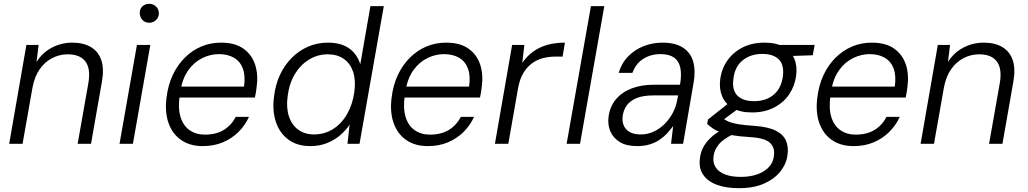

<svg xmlns="http://www.w3.org/2000/svg" viewBox="-20 -752 5375 1004"><path d="M28 0 118 -517H182L171 -428Q202 -477 251.5 -503Q301 -529 358 -529Q417 -529 456 -505.5Q495 -482 510 -436.5Q525 -391 513 -325L456 0H386L442 -317Q455 -392 427 -430Q399 -468 334 -468Q291 -468 252.5 -448Q214 -428 187.5 -390Q161 -352 150 -295L98 0Z M605 0 696 -517H766L675 0ZM760 -633Q739 -633 725 -647.5Q711 -662 711 -683Q710 -705 724.5 -718.5Q739 -732 760 -732Q781 -732 795.5 -718.5Q810 -705 811 -683Q811 -662 796 -647.5Q781 -633 760 -633Z M1040 12Q973 12 927 -20Q881 -52 861 -109.5Q841 -167 851 -243Q859 -308 883.5 -360Q908 -412 946 -450Q984 -488 1032 -508.5Q1080 -529 1136 -529Q1209 -529 1253 -497.5Q1297 -466 1314 -414Q1331 -362 1322 -297Q1321 -285 1318.5 -271Q1316 -257 1313 -242H902L912 -299H1256Q1264 -356 1250 -393.5Q1236 -431 1203.5 -450Q1171 -469 1124 -469Q1081 -469 1038.5 -448.5Q996 -428 965.5 -386Q935 -344 924 -280L920 -255Q910 -188 923.5 -142Q937 -96 970.5 -72Q1004 -48 1051 -48Q1110 -48 1150 -72.5Q1190 -97 1213 -141H1282Q1262 -97 1227.5 -62.5Q1193 -28 1146 -8Q1099 12 1040 12Z M1603 12Q1534 12 1488 -22Q1442 -56 1422.5 -115Q1403 -174 1413 -247Q1420 -309 1444 -360.5Q1468 -412 1506 -450Q1544 -488 1592 -508.5Q1640 -529 1695 -529Q1761 -529 1803.5 -500.5Q1846 -472 1864 -416L1917 -720H1987L1860 0H1797L1808 -100Q1789 -71 1759.5 -45.5Q1730 -20 1690.5 -4Q1651 12 1603 12ZM1622 -49Q1677 -49 1721.5 -77Q1766 -105 1795 -155.5Q1824 -206 1833 -272Q1841 -333 1826.5 -376.5Q1812 -420 1778 -444Q1744 -468 1693 -468Q1641 -468 1596 -440.5Q1551 -413 1521.5 -364Q1492 -315 1484 -248Q1476 -188 1491 -143Q1506 -98 1540 -73.5Q1574 -49 1622 -49Z M2217 12Q2150 12 2104 -20Q2058 -52 2038 -109.5Q2018 -167 2028 -243Q2036 -308 2060.5 -360Q2085 -412 2123 -450Q2161 -488 2209 -508.5Q2257 -529 2313 -529Q2386 -529 2430 -497.5Q2474 -466 2491 -414Q2508 -362 2499 -297Q2498 -285 2495.5 -271Q2493 -257 2490 -242H2079L2089 -299H2433Q2441 -356 2427 -393.5Q2413 -431 2380.5 -450Q2348 -469 2301 -469Q2258 -469 2215.5 -448.5Q2173 -428 2142.5 -386Q2112 -344 2101 -280L2097 -255Q2087 -188 2100.5 -142Q2114 -96 2147.5 -72Q2181 -48 2228 -48Q2287 -48 2327 -72.5Q2367 -97 2390 -141H2459Q2439 -97 2404.5 -62.5Q2370 -28 2323 -8Q2276 12 2217 12Z M2568 0 2658 -517H2722L2711 -423Q2736 -459 2768.5 -482.5Q2801 -506 2842.5 -517.5Q2884 -529 2934 -529L2922 -456H2881Q2852 -456 2821 -448.5Q2790 -441 2763.5 -422Q2737 -403 2717.5 -371.5Q2698 -340 2689 -290L2638 0Z M2943 0 3070 -720H3140L3013 0Z M3312 12Q3255 12 3220.5 -9.5Q3186 -31 3171.5 -65.5Q3157 -100 3162 -140Q3169 -195 3201 -233Q3233 -271 3284 -290Q3335 -309 3400 -309H3536Q3545 -362 3537.5 -397.5Q3530 -433 3504.5 -451Q3479 -469 3434 -469Q3383 -469 3344 -444.5Q3305 -420 3287 -371H3215Q3231 -423 3265.5 -458Q3300 -493 3346.5 -511Q3393 -529 3444 -529Q3512 -529 3552 -502.5Q3592 -476 3605 -429Q3618 -382 3607 -320L3552 0H3489L3500 -93Q3486 -74 3468.5 -55Q3451 -36 3428 -20.5Q3405 -5 3376 3.5Q3347 12 3312 12ZM3331 -49Q3367 -49 3399 -64Q3431 -79 3456.5 -105Q3482 -131 3498.5 -162.5Q3515 -194 3521 -228L3526 -253H3395Q3344 -253 3310 -239.5Q3276 -226 3258 -201.5Q3240 -177 3236 -144Q3231 -102 3255 -75.5Q3279 -49 3331 -49Z M3843 232Q3776 232 3728 214Q3680 196 3656.5 161Q3633 126 3640 76Q3643 47 3656.5 20Q3670 -7 3697 -32.5Q3724 -58 3767 -80L3818 -52Q3762 -26 3738 4Q3714 34 3711 67Q3707 100 3723 124Q3739 148 3772.5 160.5Q3806 173 3853 173Q3927 173 3974.5 143Q4022 113 4027 62Q4033 22 4007.5 -4Q3982 -30 3904 -35Q3849 -38 3812 -44.5Q3775 -51 3749.5 -60Q3724 -69 3707.5 -80.5Q3691 -92 3678 -104L3682 -127L3792 -214L3852 -192L3737 -107L3750 -140Q3762 -132 3773.5 -124.5Q3785 -117 3802 -111.5Q3819 -106 3848 -101.5Q3877 -97 3923 -94Q3996 -89 4036 -69Q4076 -49 4090 -16.5Q4104 16 4098 58Q4093 103 4062 143Q4031 183 3976.5 207.5Q3922 232 3843 232ZM3912 -164Q3850 -164 3811 -187Q3772 -210 3756 -249Q3740 -288 3746 -336Q3753 -392 3783.5 -435.5Q3814 -479 3863.5 -504Q3913 -529 3977 -529Q4040 -529 4078.5 -506.5Q4117 -484 4133.5 -445Q4150 -406 4143 -356Q4136 -302 4106.5 -258.5Q4077 -215 4027.5 -189.5Q3978 -164 3912 -164ZM3923 -223Q3986 -223 4026 -257Q4066 -291 4074 -354Q4081 -413 4052.5 -441.5Q4024 -470 3966 -470Q3905 -470 3863.5 -436.5Q3822 -403 3815 -339Q3807 -281 3836 -252Q3865 -223 3923 -223ZM4050 -457 4039 -517H4240L4230 -463Z M4443 12Q4376 12 4330 -20Q4284 -52 4264 -109.5Q4244 -167 4254 -243Q4262 -308 4286.5 -360Q4311 -412 4349 -450Q4387 -488 4435 -508.5Q4483 -529 4539 -529Q4612 -529 4656 -497.5Q4700 -466 4717 -414Q4734 -362 4725 -297Q4724 -285 4721.5 -271Q4719 -257 4716 -242H4305L4315 -299H4659Q4667 -356 4653 -393.5Q4639 -431 4606.5 -450Q4574 -469 4527 -469Q4484 -469 4441.5 -448.5Q4399 -428 4368.5 -386Q4338 -344 4327 -280L4323 -255Q4313 -188 4326.5 -142Q4340 -96 4373.5 -72Q4407 -48 4454 -48Q4513 -48 4553 -72.5Q4593 -97 4616 -141H4685Q4665 -97 4630.5 -62.5Q4596 -28 4549 -8Q4502 12 4443 12Z M4794 0 4884 -517H4948L4937 -428Q4968 -477 5017.5 -503Q5067 -529 5124 -529Q5183 -529 5222 -505.5Q5261 -482 5276 -436.5Q5291 -391 5279 -325L5222 0H5152L5208 -317Q5221 -392 5193 -430Q5165 -468 5100 -468Q5057 -468 5018.5 -448Q4980 -428 4953.5 -390Q4927 -352 4916 -295L4864 0Z"/></svg>

Font: DM Sans 11pt Light
Style: Italic
Weight: 300
Italic angle: -10°
Version: Version 4.004;gftools[0.9.30]